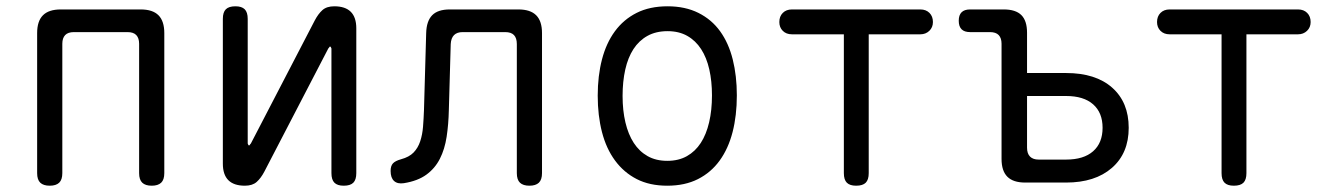

<svg xmlns="http://www.w3.org/2000/svg" viewBox="-20 -580 4240 610"><path d="M138 10Q118 10 108 0.5Q98 -9 98 -30V-475Q98 -513 116.5 -531.5Q135 -550 173 -550H427Q465 -550 483.5 -531.5Q502 -513 502 -475V-30Q502 -9 492 0.5Q482 10 462 10Q442 10 432 0.5Q422 -9 422 -30V-441Q422 -459 413 -468.5Q404 -478 385 -478H215Q196 -478 187 -468.5Q178 -459 178 -441V-30Q178 -9 168 0.5Q158 10 138 10Z M688 -60V-520Q688 -541 697.5 -550.5Q707 -560 728 -560Q748 -560 757.5 -550.5Q767 -541 767 -520V-124Q769 -118 771 -118Q773 -118 773.5 -119.5Q774 -121 777 -124L980 -515Q991 -536 1004.5 -548Q1018 -560 1042 -560Q1077 -560 1094.5 -542.5Q1112 -525 1112 -490V-30Q1112 -9 1102.5 0.5Q1093 10 1072 10Q1052 10 1042.5 0.5Q1033 -9 1033 -30V-426Q1031 -432 1029 -432Q1027 -432 1026.5 -430.5Q1026 -429 1023 -426L820 -35Q809 -14 795.5 -2Q782 10 758 10Q723 10 705.5 -7.5Q688 -25 688 -60Z M1334 -475Q1335 -513 1353 -531.5Q1371 -550 1409 -550H1627Q1665 -550 1683.5 -531.5Q1702 -513 1702 -475V-30Q1702 -9 1692 0.5Q1682 10 1662 10Q1642 10 1632 0.5Q1622 -9 1622 -30V-440Q1622 -459 1613 -468.5Q1604 -478 1585 -478H1450Q1432 -478 1422.5 -468.5Q1413 -459 1412 -440L1406 -230Q1405 -185 1399 -145.5Q1393 -106 1377.5 -75.5Q1362 -45 1334.5 -25Q1307 -5 1263 2Q1243 5 1232 -5Q1221 -15 1221 -37Q1221 -53 1228.5 -61Q1236 -69 1254 -74Q1280 -81 1294 -95.5Q1308 -110 1315 -131Q1322 -152 1324 -177.5Q1326 -203 1327 -230Z M2100 10Q2044 10 2003 -11Q1962 -32 1934 -70Q1906 -108 1892.5 -160.5Q1879 -213 1879 -276Q1879 -339 1892.5 -391Q1906 -443 1933.5 -480.5Q1961 -518 2002.5 -539Q2044 -560 2101 -560Q2157 -560 2199 -539Q2241 -518 2268 -480.5Q2295 -443 2308 -391Q2321 -339 2321 -277Q2321 -213 2307.5 -160.5Q2294 -108 2266.5 -70Q2239 -32 2197.5 -11Q2156 10 2100 10ZM2100 -69Q2136 -69 2162.5 -84Q2189 -99 2206.5 -126Q2224 -153 2233 -191.5Q2242 -230 2242 -277Q2242 -322 2233.5 -359.5Q2225 -397 2207.5 -424Q2190 -451 2163.5 -466Q2137 -481 2101 -481Q2064 -481 2037 -466Q2010 -451 1992.5 -424Q1975 -397 1966.5 -359Q1958 -321 1958 -275Q1958 -229 1967 -191Q1976 -153 1993.5 -126Q2011 -99 2037.5 -84Q2064 -69 2100 -69Z M2661 -471H2496Q2478 -471 2467 -482Q2456 -493 2456 -510Q2456 -528 2467 -539Q2478 -550 2496 -550H2904Q2922 -550 2933 -539Q2944 -528 2944 -510Q2944 -493 2932.5 -482Q2921 -471 2904 -471H2740V-30Q2740 -9 2730.5 0.5Q2721 10 2700 10Q2680 10 2670.5 0.5Q2661 -9 2661 -30Z M3243 -348H3367Q3461 -348 3513.5 -301.5Q3566 -255 3566 -174Q3566 -93 3512.5 -46.5Q3459 0 3367 0H3237Q3199 0 3180.5 -18.5Q3162 -37 3162 -75V-441Q3162 -459 3153 -468.5Q3144 -478 3125 -478H3062Q3044 -478 3035 -487Q3026 -496 3026 -514Q3026 -532 3035 -541Q3044 -550 3062 -550H3169Q3207 -550 3225 -532Q3243 -514 3243 -476ZM3243 -111Q3243 -92 3252.5 -82.5Q3262 -73 3280 -73H3367Q3423 -73 3453 -99.5Q3483 -126 3483 -174Q3483 -222 3453 -248.5Q3423 -275 3367 -275H3243Z M3861 -471H3696Q3678 -471 3667 -482Q3656 -493 3656 -510Q3656 -528 3667 -539Q3678 -550 3696 -550H4104Q4122 -550 4133 -539Q4144 -528 4144 -510Q4144 -493 4132.5 -482Q4121 -471 4104 -471H3940V-30Q3940 -9 3930.5 0.5Q3921 10 3900 10Q3880 10 3870.5 0.5Q3861 -9 3861 -30Z"/></svg>

Font: Maple Mono Light
Style: Regular
Weight: 300
Monospace: yes
Designer: subframe7536
Version: Version 7.000